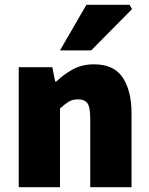

<svg xmlns="http://www.w3.org/2000/svg" viewBox="-20 -780 622 800"><path d="M58 0V-500H198L210 -440H214Q244 -469 282.5 -490.5Q321 -512 372 -512Q455 -512 491.5 -456.5Q528 -401 528 -308V0H356V-286Q356 -334 344 -350Q332 -366 306 -366Q282 -366 266 -356Q250 -346 230 -328V0ZM230 -570 340 -760H520L530 -742L360 -570Z"/></svg>

Font: Mada Black
Style: Regular
Weight: 900
Designer: Khaled Hosny
Version: Version 1.5